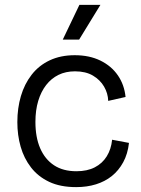

<svg xmlns="http://www.w3.org/2000/svg" viewBox="-20 -753 576 786"><path d="M292 13Q227 13 181.5 -8.5Q136 -30 107 -67.5Q78 -105 64.5 -152.5Q51 -200 51 -253Q51 -310 65.5 -359.5Q80 -409 109.5 -447Q139 -485 183.5 -506Q228 -527 286 -527Q346 -527 391 -505Q436 -483 462.5 -444.5Q489 -406 494 -356L423 -340Q422 -371 406 -398.5Q390 -426 360.5 -443.5Q331 -461 287 -461Q249 -461 219.5 -446.5Q190 -432 169 -405Q148 -378 136.5 -340Q125 -302 125 -254Q125 -191 144.5 -146Q164 -101 201 -76.5Q238 -52 293 -52Q337 -52 368 -68Q399 -84 417 -113Q435 -142 439 -181L508 -168Q503 -123 484.5 -89Q466 -55 438 -32.5Q410 -10 373 1.5Q336 13 292 13ZM304 -591H237L305 -733H391Z"/></svg>

Font: Bricolage Grotesque 36pt Light
Style: Regular
Weight: 300
Designer: Mathieu Triay
Foundry: Atelier Triay
Version: Version 1.001;gftools[0.9.33.dev8+g029e19f]